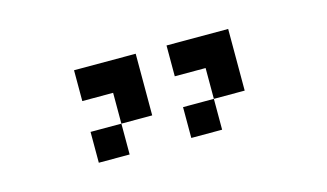

<svg xmlns="http://www.w3.org/2000/svg" viewBox="-39 -719 640 376"><g transform="rotate(-15 281.0 -531.0)"><path d="M375 -500H312.5V-437.5H375ZM125 -437.5H187.5V-500H125ZM125 -562.5H187.5V-500H250V-625H125ZM312.5 -562.5H375V-500H437.5V-625H312.5Z"/></g></svg>

Font: ChillMoonMono
Style: Regular
Weight: 400
Designer: Warren2060
Foundry: ChillType
Version: Version 1.000;Glyphs 3.1.1 (3135)